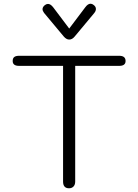

<svg xmlns="http://www.w3.org/2000/svg" viewBox="-20 -999 740 1029"><path d="M318 -26V-646H82Q48 -646 48 -672Q48 -687 56.5 -693.5Q65 -700 82 -700H619Q653 -700 653 -672Q653 -646 619 -646H383V-26Q383 -9 374 0.5Q365 10 350 10Q318 10 318 -26ZM322 -803 216 -930Q208 -941 208 -950Q208 -962 221 -972Q229 -978 237 -978Q251 -978 265 -960L351 -846L437 -960Q451 -979 465 -979Q474 -979 481 -973Q494 -964 494 -951Q494 -940 485 -929L380 -803Q367 -787 351 -787Q336 -787 322 -803Z"/></svg>

Font: Kodchasan Light
Style: Regular
Weight: 300
Version: Version 1.000; ttfautohint (v1.6)